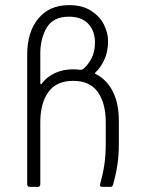

<svg xmlns="http://www.w3.org/2000/svg" viewBox="-20 -728 561 748"><path d="M86 -10V-515Q86 -603 129 -655.5Q172 -708 249 -708Q301 -708 335 -686Q369 -664 385 -632Q401 -600 401 -567Q401 -527 386.5 -495.5Q372 -464 352 -446Q347 -442 354 -439Q397 -417 420 -370.5Q443 -324 443 -258V-169Q443 -123 437.5 -86.5Q432 -50 421 -10Q419 -4 417 -2Q415 0 410 0H379Q367 0 370 -10Q381 -50 386.5 -86.5Q392 -123 392 -169V-251Q392 -326 361 -369.5Q330 -413 265 -413Q200 -413 168.5 -369.5Q137 -326 137 -251V-10Q137 0 127 0H96Q86 0 86 -10ZM144 -404Q163 -429 194.5 -443.5Q226 -458 265 -458Q279 -458 293 -456Q299 -456 302 -458Q321 -472 335.5 -498.5Q350 -525 350 -564Q350 -606 324.5 -634.5Q299 -663 249 -663Q187 -663 162 -620Q137 -577 137 -520V-406Q137 -394 144 -404Z"/></svg>

Font: Barlow GEO Light
Style: Regular
Weight: 300
Designer: Jeremy Tribby
Foundry: Tribby Type
Version: Version 1.408